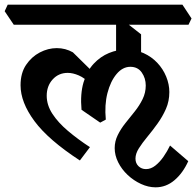

<svg xmlns="http://www.w3.org/2000/svg" viewBox="-59 -644 840 822"><path d="M607 158Q576 158 544.5 143.5Q513 129 487.5 105Q462 81 447 51Q432 21 432 -10Q432 -39 445 -65.5Q458 -92 478 -117Q498 -142 518 -167Q538 -192 551.5 -219.5Q565 -247 565 -278Q565 -309 548 -333.5Q531 -358 499 -358Q466 -358 440 -327Q414 -296 401 -245.5Q388 -195 394 -132L370 -119L290 -174Q284 -242 298.5 -291Q313 -340 342 -371Q371 -402 407.5 -417Q444 -432 481 -432Q522 -432 556 -416.5Q590 -401 614.5 -375Q639 -349 652.5 -316Q666 -283 666 -250Q666 -211 651.5 -178Q637 -145 615.5 -115Q594 -85 572 -58.5Q550 -32 535.5 -9Q521 14 521 35Q521 55 534 67.5Q547 80 566 80Q587 80 606 65Q625 50 641 27Q657 4 669 -21L747 46Q724 97 688 127.5Q652 158 607 158ZM283 43Q148 -45 88.5 -125.5Q29 -206 29 -279Q29 -331 52.5 -366Q76 -401 111.5 -419.5Q147 -438 184 -438Q203 -438 220 -433.5Q237 -429 253 -420L375 -300L356 -251L327 -285Q304 -310 278.5 -321Q253 -332 231 -332Q192 -332 166.5 -304Q141 -276 141 -234Q141 -194 165.5 -156.5Q190 -119 232 -83.5Q274 -48 326 -14ZM545 -383 438 -398V-571L471 -555L545 -497ZM0 -538 -39 -596 -26 -624H722L761 -565L748 -538Z"/></svg>

Font: Eczar Medium
Style: Regular
Weight: 500
Designer: Vaibhav Singh
Foundry: Rosetta Type Foundry
Version: Version 2.000